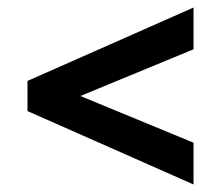

<svg xmlns="http://www.w3.org/2000/svg" viewBox="-20 -590 587 510"><path d="M494 -100 53 -295V-375L494 -570V-459L145 -315V-355L494 -211Z"/></svg>

Font: Outfit Thin Medium
Style: Regular
Weight: 500
Version: Version 1.100;gftools[0.9.27]